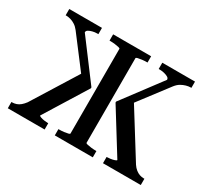

<svg xmlns="http://www.w3.org/2000/svg" viewBox="-110 -683 915 849"><g transform="rotate(30 347.5 -258.0)"><path d="M687 0H494V-32H496Q503 -32 513.5 -33.5Q524 -35 533 -38Q542 -41 542 -44L408 -260V-265L555 -461Q555 -469 547.5 -473.5Q540 -478 528.5 -481Q517 -484 506 -484H499V-516H666V-484H662Q652 -484 639.5 -480.5Q627 -477 615 -470Q603 -463 592 -449L465 -282L472 -311L624 -67Q632 -55 642 -47Q652 -39 662.5 -35.5Q673 -32 683 -32H687ZM8 0V-32H11Q22 -32 32.5 -35.5Q43 -39 52.5 -47Q62 -55 71 -67L223 -311L222 -282L95 -449Q85 -462 73.5 -469.5Q62 -477 50 -480.5Q38 -484 27 -484H24V-516H191V-484H185Q173 -484 161.5 -481Q150 -478 142.5 -473.5Q135 -469 135 -461L282 -265V-260L148 -44Q148 -41 156.5 -38Q165 -35 176 -33.5Q187 -32 194 -32H196V0ZM248 -484V-516H442V-484H439Q427 -484 414.5 -482.5Q402 -481 394 -479Q386 -477 386 -474V-42Q386 -39 394 -37Q402 -35 414.5 -33.5Q427 -32 439 -32H442V0H248V-32H251Q264 -32 276 -33.5Q288 -35 296 -37Q304 -39 304 -42V-474Q304 -477 296 -479Q288 -481 276 -482.5Q264 -484 251 -484Z"/></g></svg>

Font: Roboto Serif 120pt ExtraCondensed
Style: Regular
Weight: 400
Width: 2
Designer: Greg Gazdowicz
Foundry: Commercial Type
Version: Version 1.008